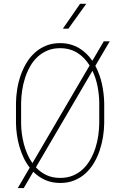

<svg xmlns="http://www.w3.org/2000/svg" viewBox="-20 -946 640 1003"><path d="M524.4 -302.2Q523.9 -267.6 518.1 -231Q512.2 -194.3 500.5 -159.7Q488.8 -125 470.5 -94.2Q452.1 -63.5 426.8 -40.3Q401.4 -17.1 368.4 -3.7Q335.4 9.8 294.9 9.8Q250.5 9.8 215.3 -6.1Q180.2 -22 153.8 -48.8L104 36.6H72.8L135.3 -70.3Q116.7 -93.8 103.5 -121.8Q90.3 -149.9 81.5 -180.2Q72.8 -210.4 68.4 -241.5Q64 -272.5 63.5 -302.2V-408.7Q64 -443.4 69.8 -480Q75.7 -516.6 87.6 -551.3Q99.6 -585.9 117.9 -616.7Q136.2 -647.5 161.9 -670.7Q187.5 -693.8 220.2 -707.3Q252.9 -720.7 293.9 -720.7Q322.3 -720.7 347.2 -713.9Q372.1 -707 392.8 -694.8Q413.6 -682.6 430.9 -665.8Q448.2 -648.9 462.4 -628.4L522 -730H553.2L478 -602.1Q501.5 -558.1 512.5 -507.6Q523.4 -457 524.4 -408.7ZM90.3 -302.2Q90.3 -275.9 94 -248.3Q97.7 -220.7 104.7 -193.6Q111.8 -166.5 122.8 -141.1Q133.8 -115.7 149.4 -93.8L448.2 -604Q436 -623.5 420.4 -640.1Q404.8 -656.7 385.7 -668.9Q366.7 -681.2 343.8 -687.7Q320.8 -694.3 293.9 -694.3Q256.8 -694.3 227.5 -681.9Q198.2 -669.4 175.5 -648.2Q152.8 -627 137 -598.6Q121.1 -570.3 110.8 -538.6Q100.6 -506.8 95.7 -473.6Q90.8 -440.4 90.3 -409.7ZM498.5 -409.7Q498 -450.7 489.7 -494.1Q481.4 -537.6 462.9 -576.2L167.5 -71.8Q190.9 -46.4 222.2 -31.5Q253.4 -16.6 294.9 -16.6Q332 -16.6 361.6 -29.1Q391.1 -41.5 413.6 -63Q436 -84.5 452.1 -112.8Q468.3 -141.1 478.5 -172.9Q488.8 -204.6 493.4 -237.8Q498 -271 498.5 -302.2ZM398.4 -926.3H430.7L337.4 -796.4H308.6Z"/></svg>

Font: Roboto Mono Thin
Style: Regular
Weight: 250
Designer: Google
Version: Version 2.000985; 2015; ttfautohint (v1.3)